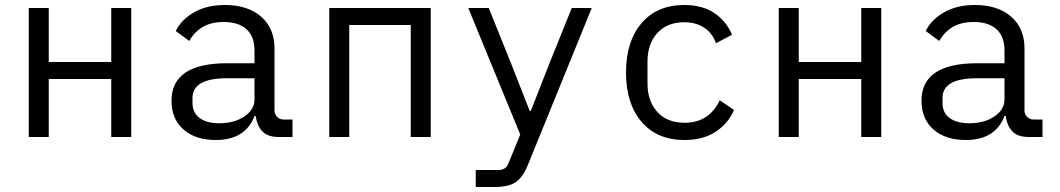

<svg xmlns="http://www.w3.org/2000/svg" viewBox="-20 -548 4240 768"><path d="M95 -516H175V-300H425V-516H505V0H425V-232H175V0H95Z M1095 0Q1051 0 1029.5 -22.5Q1008 -45 1003 -84H998Q981 -38 942.5 -13Q904 12 843 12Q762 12 714 -30Q666 -72 666 -145Q666 -295 888 -295H998V-346Q998 -402 966 -431Q934 -460 875 -460Q825 -460 791.5 -440.5Q758 -421 737 -384L683 -424Q704 -468 755 -498Q806 -528 880 -528Q971 -528 1024.5 -481.5Q1078 -435 1078 -354V-106Q1078 -91 1088.5 -80.5Q1099 -70 1114 -70H1150V0ZM998 -150V-235H888Q818 -235 784 -215Q750 -195 750 -157V-136Q750 -97 778.5 -76Q807 -55 857 -55Q918 -55 958 -82.5Q998 -110 998 -150Z M1297 -516H1703V0H1623V-448H1377V0H1297Z M2267 -516H2347L2091 113Q2072 160 2043.5 180Q2015 200 1959 200H1883V132H1974Q2004 132 2014 105L2061 -10L1853 -516H1935L2022 -300L2099 -104H2103L2180 -300Z M2484 -258Q2484 -382 2546 -455Q2608 -528 2717 -528Q2789 -528 2837 -496Q2885 -464 2908 -409L2844 -375Q2830 -415 2797 -437Q2764 -459 2717 -459Q2648 -459 2609 -415.5Q2570 -372 2570 -302V-214Q2570 -144 2609 -100.5Q2648 -57 2719 -57Q2769 -57 2804 -80.5Q2839 -104 2859 -147L2916 -108Q2892 -53 2842 -20.5Q2792 12 2718 12Q2608 12 2546 -61Q2484 -134 2484 -258Z M3095 -516H3175V-300H3425V-516H3505V0H3425V-232H3175V0H3095Z M4095 0Q4051 0 4029.5 -22.5Q4008 -45 4003 -84H3998Q3981 -38 3942.5 -13Q3904 12 3843 12Q3762 12 3714 -30Q3666 -72 3666 -145Q3666 -295 3888 -295H3998V-346Q3998 -402 3966 -431Q3934 -460 3875 -460Q3825 -460 3791.5 -440.5Q3758 -421 3737 -384L3683 -424Q3704 -468 3755 -498Q3806 -528 3880 -528Q3971 -528 4024.5 -481.5Q4078 -435 4078 -354V-106Q4078 -91 4088.5 -80.5Q4099 -70 4114 -70H4150V0ZM3998 -150V-235H3888Q3818 -235 3784 -215Q3750 -195 3750 -157V-136Q3750 -97 3778.5 -76Q3807 -55 3857 -55Q3918 -55 3958 -82.5Q3998 -110 3998 -150Z"/></svg>

Font: iA Writer Quattro V
Style: Regular
Weight: 400
Designer: Mike Abbink, Paul van der Laan, Pieter van Rosmalen, Oliver Reichenstein
Foundry: Information Architects Inc.
Version: Version 2.000